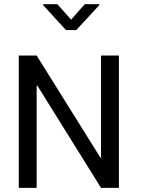

<svg xmlns="http://www.w3.org/2000/svg" viewBox="-20 -908 682 928"><path d="M554.7 -639.6V0H468.3L160.2 -494.6L157.2 -494.1V0H70.8V-639.6H157.2L465.3 -146L468.3 -147V-639.6ZM460 -887.7V-883.3L348.6 -762.7H298.8L188.5 -883.3V-887.7H257.3L323.7 -813L389.6 -887.7Z"/></svg>

Font: Yantramanav
Style: Regular
Weight: 400
Version: Version 1.001;PS 1.0;hotconv 1.0.72;makeotf.lib2.5.5900; ttf